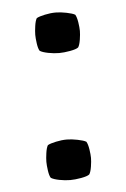

<svg xmlns="http://www.w3.org/2000/svg" viewBox="-41 -474 335 512"><g transform="rotate(-5 127.0 -218.0)"><path d="M67.5 -47Q67.5 -56 69.5 -70.2Q71.5 -84.5 75.5 -91Q82.5 -95 97.8 -98.2Q113 -101.5 127 -101.5Q139.5 -101.5 155.8 -98.2Q172 -95 178.5 -91Q182.5 -84.5 184.8 -70.2Q187 -56 187 -47Q187 -38 184.8 -23.8Q182.5 -9.5 178.5 -3.5Q173 1 156.2 4Q139.5 7 127 7Q113 7 97.8 4Q82.5 1 75.5 -3.5Q71.5 -9.5 69.5 -23.8Q67.5 -38 67.5 -47ZM67.5 -387Q67.5 -396 69.5 -410.2Q71.5 -424.5 75.5 -431Q82.5 -435 97.8 -438.2Q113 -441.5 127 -441.5Q139.5 -441.5 155.8 -438.2Q172 -435 178.5 -431Q182.5 -424.5 184.8 -410.2Q187 -396 187 -387Q187 -378 184.8 -363.8Q182.5 -349.5 178.5 -343.5Q173 -339 156.2 -336Q139.5 -333 127 -333Q113 -333 97.8 -336Q82.5 -339 75.5 -343.5Q71.5 -349.5 69.5 -363.8Q67.5 -378 67.5 -387Z"/></g></svg>

Font: Signika
Style: Regular
Weight: 300
Designer: Anna Giedry
Foundry: Anna Giedry
Version: Version 2.000